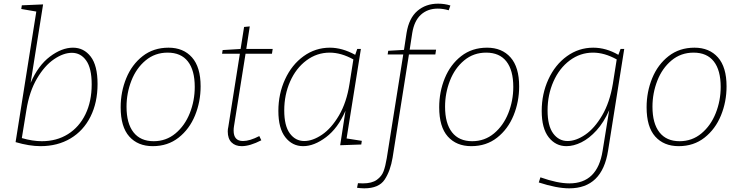

<svg xmlns="http://www.w3.org/2000/svg" viewBox="-20 -790 4040 1047"><path d="M512 -332Q512 -231 473.5 -154Q435 -77 364.5 -35Q294 7 201 7Q140 7 65 -15L178 -727L96 -741L99 -761L215 -766L147 -338Q188 -433 252.5 -481.5Q317 -530 378 -530Q437 -530 474.5 -481.5Q512 -433 512 -332ZM480 -330Q480 -418 450 -460Q420 -502 372 -502Q326 -502 274.5 -467Q223 -432 181.5 -361.5Q140 -291 124 -190L99 -37Q158 -20 208 -20Q289 -20 350.5 -58.5Q412 -97 446 -167Q480 -237 480 -330Z M1074 -319Q1074 -235 1043.5 -160.5Q1013 -86 954 -39.5Q895 7 813 7Q732 7 685 -45.5Q638 -98 638 -205Q638 -289 668.5 -363.5Q699 -438 758 -484Q817 -530 899 -530Q980 -530 1027 -477Q1074 -424 1074 -319ZM670 -208Q670 -117 708 -68.5Q746 -20 818 -20Q886 -20 937 -62.5Q988 -105 1015 -173Q1042 -241 1042 -316Q1042 -407 1004.5 -455Q967 -503 894 -503Q825 -503 774 -460.5Q723 -418 696.5 -350Q670 -282 670 -208Z M1319 -497 1256 -102Q1254 -90 1254 -78Q1254 -21 1305 -21Q1342 -21 1394 -48L1405 -25Q1343 7 1298 7Q1263 7 1242.5 -13.5Q1222 -34 1222 -73Q1222 -86 1225 -98L1288 -497H1191L1194 -517L1292 -523L1311 -643L1342 -646L1323 -523H1467L1463 -497Z M1870 -35 1953 -22 1950 -2 1835 2 1864 -186Q1823 -91 1758 -42Q1693 7 1633 7Q1574 7 1536 -41.5Q1498 -90 1498 -185Q1498 -278 1534.5 -357.5Q1571 -437 1635.5 -483.5Q1700 -530 1779 -530Q1846 -530 1917 -491L1928 -523H1948ZM1886 -333 1907 -466Q1840 -503 1778 -503Q1708 -503 1651 -460.5Q1594 -418 1562 -345.5Q1530 -273 1530 -188Q1530 -104 1560.5 -62.5Q1591 -21 1639 -21Q1685 -21 1736 -55.5Q1787 -90 1828.5 -160.5Q1870 -231 1886 -333Z M2436 -760 2427 -734Q2396 -743 2367 -743Q2312 -743 2275.5 -710Q2239 -677 2228 -610L2214 -519H2358L2354 -493H2210L2121 69Q2109 142 2077.5 189.5Q2046 237 1966 237Q1957 237 1945 236Q1933 235 1927 234L1932 209L1959 210Q2008 210 2035 190.5Q2062 171 2072 143Q2082 115 2089 73L2179 -493H2094L2097 -513L2183 -518L2197 -610Q2210 -691 2256 -730.5Q2302 -770 2369 -770Q2405 -770 2436 -760Z M2811 -319Q2811 -235 2780.5 -160.5Q2750 -86 2691 -39.5Q2632 7 2550 7Q2469 7 2422 -45.5Q2375 -98 2375 -205Q2375 -289 2405.5 -363.5Q2436 -438 2495 -484Q2554 -530 2636 -530Q2717 -530 2764 -477Q2811 -424 2811 -319ZM2407 -208Q2407 -117 2445 -68.5Q2483 -20 2555 -20Q2623 -20 2674 -62.5Q2725 -105 2752 -173Q2779 -241 2779 -316Q2779 -407 2741.5 -455Q2704 -503 2631 -503Q2562 -503 2511 -460.5Q2460 -418 2433.5 -350Q2407 -282 2407 -208Z M3364 -523H3384L3296 31Q3264 237 3084 237Q3016 237 2918 205L2927 177Q3020 210 3085 210Q3238 210 3266 33L3302 -189Q3273 -123 3233 -79Q3193 -35 3150.5 -14Q3108 7 3069 7Q3010 7 2972 -41.5Q2934 -90 2934 -185Q2934 -278 2970.5 -357.5Q3007 -437 3071.5 -483.5Q3136 -530 3215 -530Q3285 -530 3352 -491ZM3322 -333 3343 -466Q3276 -503 3214 -503Q3144 -503 3087 -460.5Q3030 -418 2998 -345.5Q2966 -273 2966 -188Q2966 -104 2996.5 -62.5Q3027 -21 3075 -21Q3121 -21 3171.5 -55.5Q3222 -90 3263.5 -160.5Q3305 -231 3322 -333Z M3942 -319Q3942 -235 3911.5 -160.5Q3881 -86 3822 -39.5Q3763 7 3681 7Q3600 7 3553 -45.5Q3506 -98 3506 -205Q3506 -289 3536.5 -363.5Q3567 -438 3626 -484Q3685 -530 3767 -530Q3848 -530 3895 -477Q3942 -424 3942 -319ZM3538 -208Q3538 -117 3576 -68.5Q3614 -20 3686 -20Q3754 -20 3805 -62.5Q3856 -105 3883 -173Q3910 -241 3910 -316Q3910 -407 3872.5 -455Q3835 -503 3762 -503Q3693 -503 3642 -460.5Q3591 -418 3564.5 -350Q3538 -282 3538 -208Z"/></svg>

Font: Bitter Pro ExtraLight
Style: Italic
Weight: 275
Italic angle: -9°
Designer: Sol Matas, and Bitter project Authors
Foundry: Sol Matas
Version: Version 1.010